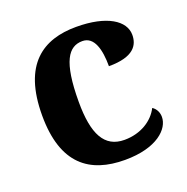

<svg xmlns="http://www.w3.org/2000/svg" viewBox="-105 -648 738 757"><g transform="rotate(-20 263.5 -269.5)"><path d="M295 10C430 10 489 -50 489 -100C489 -118 481 -136 465 -146C442 -100 389 -65 320 -65C236 -65 201 -132 201 -267C201 -438 238 -488 296 -488C346 -488 361 -428 361 -359C466 -359 490 -401 490 -444C490 -503 421 -549 292 -549C154 -549 47 -482 47 -266C47 -61 148 10 295 10Z"/></g></svg>

Font: Noto Serif Lao
Style: Bold
Weight: 700
Designer: Monotype Design Team
Foundry: Monotype Imaging Inc.
Version: Version 2.003